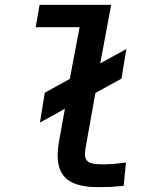

<svg xmlns="http://www.w3.org/2000/svg" viewBox="-20 -745 640 791"><path d="M217.5 -104.5Q217.5 -131.5 223.5 -164.5L247.5 -297L144.5 -240L164.5 -363L267.5 -420L308 -633H127L143 -725H438L393 -484L500.5 -543L480.5 -421L373 -362L332.5 -135.5Q330 -119.5 330 -110.5Q330 -93.5 337.5 -84.2Q345 -75 361 -71.5Q377 -68 405 -68Q428.5 -68 448.8 -69.8Q469 -71.5 499 -75.5L489.5 20.5Q448 24.5 434 25.2Q420 26 384.5 26Q298 26 257.8 -5.2Q217.5 -36.5 217.5 -104.5Z"/></svg>

Font: JuliaMono
Style: Bold Italic
Weight: 700
Italic angle: -9°
Monospace: yes
Designer: cormullion
Foundry: corm
Version: Version 0.057; ttfautohint (v1.8.4)